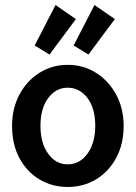

<svg xmlns="http://www.w3.org/2000/svg" viewBox="-20 -734 540 764"><path d="M249 10Q187 10 136.5 -20.5Q86 -51 57 -105.5Q28 -160 28 -233Q28 -302 57 -357Q86 -412 136.5 -444Q187 -476 249 -476Q312 -476 362.5 -444Q413 -412 442.5 -357Q472 -302 472 -233Q472 -161 442.5 -106Q413 -51 362.5 -20.5Q312 10 249 10ZM249 -80Q297 -80 328 -122.5Q359 -165 359 -233Q359 -303 328 -344Q297 -385 249 -385Q203 -385 172 -344Q141 -303 141 -233Q141 -165 171.5 -122.5Q202 -80 249 -80ZM332 -517 273 -553 356 -714 437 -658ZM177 -517 118 -553 201 -714 282 -658Z"/></svg>

Font: Inconsolata
Style: Bold
Weight: 700
Monospace: yes
Designer: Raph Levien, Cyreal, Brenton Simpson
Foundry: Raph Levien, Cyreal, Google
Version: Version 3.100; ttfautohint (v1.8.4.7-5d5b)